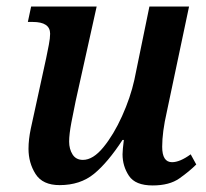

<svg xmlns="http://www.w3.org/2000/svg" viewBox="-20 -556 629 586"><path d="M446 10Q497 10 527.5 -11.5Q558 -33 579 -54L562 -85Q529 -61 505 -61Q475 -61 475 -108Q475 -153 489 -214L557 -536H436L390 -312Q378 -258 352.5 -201.5Q327 -145 295.5 -106.5Q264 -68 233 -68Q212 -68 201.5 -84.5Q191 -101 191 -124Q191 -146 198 -183Q205 -220 211 -248L275 -536H75L65 -489H80Q133 -489 133 -453Q133 -440 129 -419Q125 -398 121 -379L87 -223Q81 -197 74 -163.5Q67 -130 67 -102Q67 -59 88.5 -25Q110 9 162 9Q225 9 267 -25.5Q309 -60 354 -129H358Q354 -98 354 -85Q354 -49 373.5 -19.5Q393 10 446 10Z"/></svg>

Font: Noto Serif SemiCondensed Semi
Style: Italic
Weight: 600
Width: 4
Italic angle: -12°
Designer: Monotype Design Team
Foundry: Monotype Imaging Inc.
Version: Version 1.901